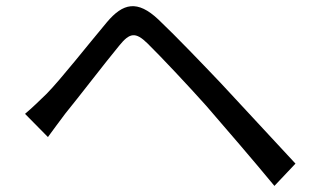

<svg xmlns="http://www.w3.org/2000/svg" viewBox="-20 -655 1040 629"><path d="M62 -282 137 -206C152 -226 174 -257 194 -283C239 -338 323 -448 371 -506C405 -548 424 -551 463 -513C505 -472 598 -373 656 -308C720 -234 808 -132 879 -46L948 -119C871 -202 771 -310 704 -382C645 -444 559 -534 499 -591C430 -656 383 -645 330 -582C267 -507 180 -396 133 -348C106 -322 88 -304 62 -282Z"/></svg>

Font: Source Han Sans TC
Style: Regular
Weight: 400
Designer: Ryoko NISHIZUKA 西塚涼子 (kana, bopomofo & ideographs); Paul D. Hunt (Latin, Greek & Cyrillic); Sandoll Communications 산돌커뮤니
Foundry: Adobe
Version: Version 2.002;hotconv 1.0.116;makeotfexe 2.5.65601